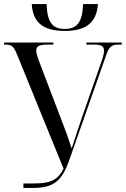

<svg xmlns="http://www.w3.org/2000/svg" viewBox="-20 -923 618 943"><path d="M298 -771C413 -771 455 -821 461 -903H388C385 -812 357 -781 298 -781C239 -781 212 -811 209 -903H136C141 -821 182 -771 298 -771ZM95 0H142C242 0 284 -33 320 -136L500 -648C515 -693 527 -704 562 -704H578V-714H404V-704H439C477 -704 491 -697 491 -674C491 -659 484 -636 476 -614L379 -336C363 -287 347 -241 332 -194C317 -241 302 -282 281 -336L170 -627C163 -647 158 -664 158 -676C158 -695 172 -704 214 -704H242V-714H0V-704H8C40 -704 49 -692 65 -652L292 -95C262 -33 220 -22 142 -22H95Z"/></svg>

Font: Noto Serif Display Condensed
Style: Regular
Weight: 400
Width: 3
Designer: Monotype Design Team
Foundry: Monotype Imaging Inc.
Version: Version 2.009